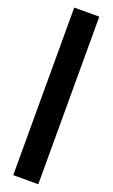

<svg xmlns="http://www.w3.org/2000/svg" viewBox="-194 -849 650 1109"><g transform="rotate(20 131.0 -295.0)"><path d="M54 220H208V-810H54Z"/></g></svg>

Font: Aspekta 900
Style: Regular
Weight: 900
Designer: Ivo Dolenc
Version: Version 2.000